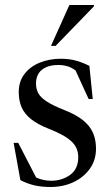

<svg xmlns="http://www.w3.org/2000/svg" viewBox="-20 -738 444 768"><path d="M223 -503Q255.5 -503 282 -496Q308.5 -489 337.5 -474.5L351 -342H334.5L273.5 -475L311 -430.5Q286 -456.5 264.5 -467.2Q243 -478 213.5 -478Q171 -478 147.5 -458.8Q124 -439.5 124 -403.5Q124 -382 133.2 -365Q142.5 -348 167 -332Q191.5 -316 238 -297.5Q272.5 -284 296.8 -268Q321 -252 335.8 -233.2Q350.5 -214.5 357.2 -192.2Q364 -170 364 -143Q364 -97 339 -62.5Q314 -28 273 -9Q232 10 182 10Q146 10 117.2 3.2Q88.5 -3.5 61.5 -17.5L34.5 -166.5H53L132.5 -12.5L99.5 -42Q114 -32.5 128 -26.5Q142 -20.5 156 -17.8Q170 -15 184.5 -15Q228 -15 260.5 -38.5Q293 -62 293 -109.5Q293 -128.5 286.2 -144.2Q279.5 -160 265 -173.2Q250.5 -186.5 227.5 -199Q204.5 -211.5 172.5 -224Q129.5 -241 103.5 -262Q77.5 -283 66.2 -309.5Q55 -336 55 -369.5Q55 -412.5 78 -442.2Q101 -472 139.2 -487.5Q177.5 -503 223 -503ZM184 -554.5 257.5 -718H356V-713L202.5 -554.5Z"/></svg>

Font: Newsreader 60pt
Style: Regular
Weight: 400
Designer: Hugues Gentile
Foundry: Production Type
Version: Version 1.003